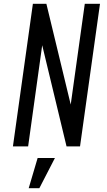

<svg xmlns="http://www.w3.org/2000/svg" viewBox="-20 -770 565 1010"><path d="M426 -750 352 -220 224 -750H153L48 0H128L202 -532L330 0H401L506 -750ZM131 220H187L269 61H178Z"/></svg>

Font: Mohave
Style: Italic
Weight: 400
Italic angle: -8°
Designer: Gumpita Rahayu
Foundry: Tokotype
Version: Version 2.002;PS 002.002;hotconv 1.0.88;makeotf.lib2.5.64775